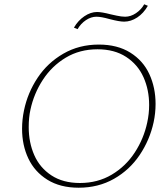

<svg xmlns="http://www.w3.org/2000/svg" viewBox="-20 -871 776 896"><path d="M325 -742Q344 -775 373.5 -795Q403 -815 433 -815Q455 -815 497 -804Q502 -803 524.5 -798Q547 -793 564 -793Q590 -793 614.5 -809.5Q639 -826 653 -851L670 -844Q650 -809 620.5 -789.5Q591 -770 559 -770Q537 -770 491 -782Q452 -793 430 -793Q405 -793 381 -777Q357 -761 342 -735ZM83 -270Q83 -313 92 -356Q109 -438 155.5 -508Q202 -578 275.5 -620.5Q349 -663 441 -663Q528 -663 588 -625.5Q648 -588 677 -525Q706 -462 706 -386Q706 -343 697 -301Q679 -218 632 -148Q585 -78 512 -36.5Q439 5 347 5Q261 5 201.5 -32Q142 -69 112.5 -131Q83 -193 83 -270ZM667 -299Q676 -340 676 -381Q676 -452 649.5 -511Q623 -570 568.5 -605.5Q514 -641 435 -641Q352 -641 287 -602Q222 -563 180 -498.5Q138 -434 122 -359Q114 -323 114 -278Q114 -206 140 -147Q166 -88 220 -52.5Q274 -17 353 -17Q436 -17 501.5 -56Q567 -95 609 -159.5Q651 -224 667 -299Z"/></svg>

Font: Ysabeau Infant Extralight
Style: Italic
Weight: 200
Italic angle: -12°
Designer: Christian Thalmann (Catharsis Fonts)
Version: Version 0.003